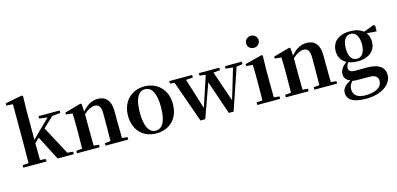

<svg xmlns="http://www.w3.org/2000/svg" viewBox="-88 -1402 4635 2244"><g transform="rotate(-15 2229.5 -280.0)"><path d="M365 -506 463 -494 344 -378 247 -282V-651L251 -810L236 -819L34 -780V-753L112 -748V-235L110 -37L37 -30V0H318V-30L249 -36C248 -93 247 -182 247 -240L302 -292L453 0H648V-30L579 -36L396 -379L522 -497L620 -506V-536H365Z M1101 0H1307V-30L1241 -36C1239 -93 1238 -177 1238 -235V-361C1238 -493 1178 -552 1086 -552C1020 -552 961 -526 894 -450L888 -542L875 -550L679 -495V-471L757 -464C760 -415 761 -376 761 -310V-235C761 -180 760 -94 759 -37L687 -30V0H962V-30L898 -36L896 -235V-417C946 -464 993 -484 1027 -484C1078 -484 1104 -454 1104 -370V-235L1102 -37L1032 -30V0Z M1647 16C1805 16 1919 -90 1919 -270C1919 -449 1795 -552 1647 -552C1500 -552 1376 -448 1376 -270C1376 -92 1488 16 1647 16ZM1647 -17C1566 -17 1519 -100 1519 -268C1519 -437 1566 -518 1647 -518C1728 -518 1775 -437 1775 -268C1775 -100 1728 -17 1647 -17Z M2620 -506 2708 -497 2598 -130 2472 -498 2553 -506V-536H2305V-506L2378 -498L2256 -129L2140 -499L2224 -506V-536H1947V-506L2002 -500L2180 3H2238L2384 -404L2523 3H2581L2751 -496L2825 -506V-536H2620Z M3004 -655C3046 -655 3080 -685 3080 -729C3080 -770 3046 -801 3004 -801C2962 -801 2928 -770 2928 -729C2928 -685 2962 -655 3004 -655ZM2939 0H3145V-30L3078 -36C3077 -94 3076 -180 3076 -235V-388L3080 -542L3067 -550L2860 -497V-473L2939 -466C2941 -418 2942 -375 2942 -308V-235L2940 -37L2868 -30V0Z M3628 0H3834V-30L3768 -36C3766 -93 3765 -177 3765 -235V-361C3765 -493 3705 -552 3613 -552C3547 -552 3488 -526 3421 -450L3415 -542L3402 -550L3206 -495V-471L3284 -464C3287 -415 3288 -376 3288 -310V-235C3288 -180 3287 -94 3286 -37L3214 -30V0H3489V-30L3425 -36L3423 -235V-417C3473 -464 3520 -484 3554 -484C3605 -484 3631 -454 3631 -370V-235L3629 -37L3559 -30V0Z M4135 -220C4072 -220 4038 -278 4038 -369C4038 -464 4075 -521 4136 -521C4196 -521 4234 -465 4234 -369C4234 -278 4197 -220 4135 -220ZM4135 -189C4280 -189 4355 -265 4355 -369C4355 -412 4342 -450 4320 -479L4439 -470V-540L4422 -551L4296 -504C4260 -534 4207 -552 4136 -552C3991 -552 3916 -476 3916 -369C3916 -303 3946 -248 4005 -217C3944 -173 3923 -132 3923 -89C3923 -44 3948 -12 3996 5C3926 36 3892 78 3892 128C3892 201 3945 259 4118 259C4318 259 4431 159 4431 55C4431 -31 4372 -91 4222 -91H4076C4022 -91 4000 -110 4000 -143C4000 -167 4008 -185 4025 -208C4055 -196 4092 -189 4135 -189ZM4016 15C4041 21 4065 21 4111 21H4226C4299 21 4322 59 4322 96C4322 170 4254 218 4118 218C4028 218 3975 180 3975 106C3975 68 3989 44 4016 15Z"/></g></svg>

Font: Source Han Serif CN
Style: Bold
Weight: 700
Designer: Ryoko NISHIZUKA 西塚涼子 (kana & ideographs); Frank Grießhammer (Latin, Greek & Cyrillic); Wenlong ZHANG 张文龙 (bopomofo); San
Foundry: Adobe
Version: Version 2.003;hotconv 1.1.1;makeotfexe 2.6.0